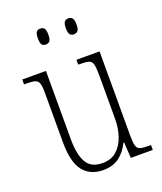

<svg xmlns="http://www.w3.org/2000/svg" viewBox="-138 -828 786 929"><g transform="rotate(-20 255.0 -364.0)"><path d="M234 10Q167 10 131 -35.5Q95 -81 95 -184V-439Q95 -473 89.5 -488Q84 -503 69 -507Q54 -511 23 -511H14V-536H136V-184Q136 -106 159.5 -64.5Q183 -23 242 -23Q286 -23 314.5 -48Q343 -73 357 -114.5Q371 -156 371 -205V-429Q371 -467 366.5 -484.5Q362 -502 347 -506.5Q332 -511 300 -511H293V-536H412V-101Q412 -65 417 -49Q422 -33 437 -29Q452 -25 481 -25H491V0H378L373 -81H369Q350 -40 317 -15Q284 10 234 10ZM324 -656Q311 -656 304 -664.5Q297 -673 297 -696Q297 -721 304 -729.5Q311 -738 324 -738Q337 -738 344.5 -729.5Q352 -721 352 -696Q352 -673 344.5 -664.5Q337 -656 324 -656ZM179 -656Q166 -656 159.5 -664.5Q153 -673 153 -696Q153 -721 159.5 -729.5Q166 -738 179 -738Q193 -738 200 -729.5Q207 -721 207 -696Q207 -673 200 -664.5Q193 -656 179 -656Z"/></g></svg>

Font: Noto Serif Tamil Condensed ExtraLight
Style: Regular
Weight: 200
Width: 3
Designer: Indian Type Foundry, Tom Grace, and the Monotype Design Team
Foundry: Monotype Imaging Inc.
Version: Version 2.004; ttfautohint (v1.8.4.7-5d5b)